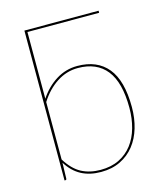

<svg xmlns="http://www.w3.org/2000/svg" viewBox="-109 -803 762 891"><g transform="rotate(-15 272.0 -357.0)"><path d="M104 -97.5Q136 -46 175.5 -25Q215 -4 267 -4Q318.5 -4 356.5 -22.8Q394.5 -41.5 419.8 -74.5Q445 -107.5 457.5 -152Q470 -196.5 470 -248Q470 -370 423.2 -429Q376.5 -488 286 -488Q231.5 -488 184.8 -457.5Q138 -427 104 -373.5ZM104 -389.5Q137 -439.5 183.8 -468.8Q230.5 -498 286 -498Q381 -498 431.5 -436.8Q482 -375.5 482 -248Q482 -194.5 468.2 -148.2Q454.5 -102 427.5 -67.8Q400.5 -33.5 360.2 -13.8Q320 6 267 6Q212.5 6 172.2 -15.5Q132 -37 104 -82L102 -7Q102 -4.5 101 -2.2Q100 0 96 0H92V-720H448.5V-710H104Z"/></g></svg>

Font: Lato 2
Style: Regular
Weight: 100
Designer: Lukasz Dziedzic with Adam Twardoch and Botio Nikoltchev
Foundry: tyPoland Lukasz Dziedzic
Version: Version 2.015; 2015-08-06; http://www.latofonts.com/